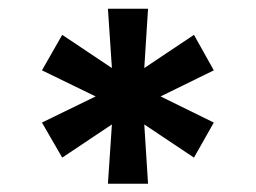

<svg xmlns="http://www.w3.org/2000/svg" viewBox="-20 -748 599 449"><path d="M232.4 -318.4 241.7 -457 125.5 -379.4 78.1 -461.4 203.6 -522.5 78.1 -583.5 125.5 -666.5 241.7 -588.9 232.4 -727.5H326.2L317.4 -588.9L433.6 -666.5L480 -583.5L355.5 -522.5L480 -461.4L433.6 -379.4L317.4 -457L326.2 -318.4Z"/></svg>

Font: Inter-Bold
Style: Bold
Weight: 700
Designer: Rasmus Andersson
Foundry: rsms
Version: Version 4.000;git-a52131595